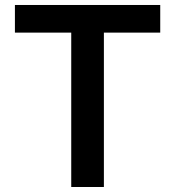

<svg xmlns="http://www.w3.org/2000/svg" viewBox="-20 -747 700 767"><path d="M39.6 -616.7V-727.1H620.1V-616.7H395V0H264.6V-616.7Z"/></svg>

Font: Interop SemBd
Style: Regular
Weight: 600
Designer: Rasmus Andersson, Google, Jang Haemin
Foundry: jhaemin
Version: Version 1.007